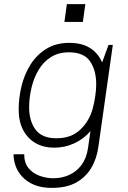

<svg xmlns="http://www.w3.org/2000/svg" viewBox="-20 -730 623 936"><path d="M233 186Q182 186 146.5 171Q111 156 88.5 131.5Q66 107 56 78.5Q46 50 46 22H98Q98 64 119 89.5Q140 115 173 127Q206 139 240 139Q281 139 317 123Q353 107 377.5 74Q402 41 409 -8L421 -91Q390 -54 343.5 -32Q297 -10 243 -10Q194 -10 155 -31.5Q116 -53 93.5 -95Q71 -137 71 -196Q71 -253 85 -310.5Q99 -368 129 -415.5Q159 -463 206 -492Q253 -521 318 -521Q377 -521 416.5 -497.5Q456 -474 478 -426L509 -511H530L460 -17Q452 43 425 88.5Q398 134 351 160Q304 186 233 186ZM255 -56Q328 -56 372 -98.5Q416 -141 432 -201Q440 -231 444.5 -262Q449 -293 449 -320Q449 -387 419 -431Q389 -475 316 -475Q265 -475 228 -451.5Q191 -428 168 -389Q145 -350 134 -304Q128 -279 125 -254.5Q122 -230 122 -207Q122 -141 153 -98.5Q184 -56 255 -56ZM294 -623 306 -710H396L384 -623Z"/></svg>

Font: Chivo Medium Thin
Style: Italic
Weight: 250
Italic angle: -8.05°
Version: Version 2.002